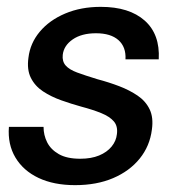

<svg xmlns="http://www.w3.org/2000/svg" viewBox="-20 -528 508 560"><path d="M199 12Q137 12 92.5 -9Q48 -30 25 -68.5Q2 -107 6 -158H107Q107 -134 117.5 -113Q128 -92 151.5 -78.5Q175 -65 214 -65Q246 -65 269 -74.5Q292 -84 305.5 -100.5Q319 -117 321 -137Q324 -160 312 -174Q300 -188 275.5 -198Q251 -208 217 -217Q188 -225 158.5 -235.5Q129 -246 105.5 -261.5Q82 -277 70 -301Q58 -325 63 -360Q68 -402 96 -435.5Q124 -469 170 -488.5Q216 -508 274 -508Q357 -508 402 -468Q447 -428 443 -355H346Q348 -391 325.5 -411Q303 -431 260 -431Q218 -431 192 -413Q166 -395 163 -368Q161 -349 171.5 -337Q182 -325 205 -316.5Q228 -308 264 -297Q298 -288 328 -276.5Q358 -265 381.5 -249Q405 -233 416.5 -209Q428 -185 423 -150Q417 -102 387.5 -65.5Q358 -29 310 -8.5Q262 12 199 12Z"/></svg>

Font: DM Sans 36pt Medium
Style: Italic
Weight: 500
Italic angle: -10°
Designer: Colophon Foundry, Jonny Pinhorn
Foundry: Colophon Foundry
Version: Version 4.004;gftools[0.9.30]